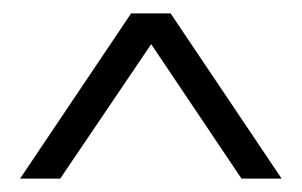

<svg xmlns="http://www.w3.org/2000/svg" viewBox="-20 -410 451 287"><path d="M206 -344 341 -143H401L235 -390H176L10 -143H70Z"/></svg>

Font: Catamaran Light
Style: Regular
Weight: 300
Designer: Pria Ravichandran
Version: Version 2.000